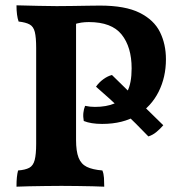

<svg xmlns="http://www.w3.org/2000/svg" viewBox="-20 -699 679 722"><path d="M42 3Q42 -18 43.5 -32.5Q45 -47 48 -58Q75 -60 90 -68Q105 -76 110.5 -97.5Q116 -119 116 -158V-519Q116 -558 111 -578.5Q106 -599 91.5 -607Q77 -615 50 -618Q46 -629 44 -644.5Q42 -660 42 -679Q86 -678 124.5 -677Q163 -676 193 -676Q216 -676 249 -676.5Q282 -677 312 -677.5Q342 -678 356 -678Q451 -678 505 -651Q559 -624 581.5 -578.5Q604 -533 604 -476Q604 -409 576.5 -354Q549 -299 496 -266Q443 -233 364 -233Q322 -233 295 -244Q292 -260 293.5 -274.5Q295 -289 300 -301Q309 -299 318.5 -298Q328 -297 337 -297Q380 -297 411 -310Q442 -323 458.5 -354.5Q475 -386 475 -442Q475 -522 437.5 -569Q400 -616 314 -616Q299 -616 285.5 -614Q272 -612 254 -606L266 -622V-173Q266 -130 275.5 -106Q285 -82 306.5 -71.5Q328 -61 365 -58Q370 -46 371 -30Q372 -14 372 3Q355 2 328.5 1.5Q302 1 271.5 0.5Q241 0 211 0Q183 0 150.5 0.5Q118 1 89.5 1.5Q61 2 42 3ZM538 -186Q491 -235 442 -281.5Q393 -328 341 -373Q352 -389 368.5 -401Q385 -413 401 -417L594 -228Q582 -214 568 -202.5Q554 -191 538 -186Z"/></svg>

Font: Vollkorn
Style: Bold
Weight: 700
Designer: Friedrich Althausen
Foundry: Friedrich Althausen
Version: Version 5.000